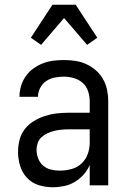

<svg xmlns="http://www.w3.org/2000/svg" viewBox="-20 -781 540 809"><path d="M202 8Q172 8 143 -1Q114 -10 93.5 -32Q73 -54 64.5 -83Q56 -112 56 -141Q56 -167 62.5 -192Q69 -217 84.5 -237Q100 -257 122 -270.5Q144 -284 168.5 -292Q193 -300 218 -303Q243 -306 269 -306H358V-355Q358 -376 351 -397Q344 -418 328 -432Q312 -446 291 -452Q270 -458 249 -458Q229 -458 209.5 -454Q190 -450 174 -439Q158 -428 149 -410Q140 -392 140 -373H62Q62 -396 68.5 -418Q75 -440 88 -459Q101 -478 119.5 -491.5Q138 -505 159 -513.5Q180 -522 203 -525Q226 -528 249 -528Q273 -528 297 -524.5Q321 -521 343 -511Q365 -501 383.5 -485Q402 -469 414 -448Q426 -427 431 -403Q436 -379 436 -355V0H358V-86Q349 -64 332.5 -45.5Q316 -27 295 -14.5Q274 -2 250 3Q226 8 202 8ZM232 -62Q256 -62 280.5 -68.5Q305 -75 323 -91.5Q341 -108 349.5 -131.5Q358 -155 358 -180V-236H269Q254 -236 238.5 -234.5Q223 -233 208.5 -229.5Q194 -226 180 -219.5Q166 -213 155 -203Q144 -193 139 -178.5Q134 -164 134 -149Q134 -131 141 -113Q148 -95 162 -83Q176 -71 194.5 -66.5Q213 -62 232 -62ZM153 -592 110 -622 201 -761H299L390 -622L347 -592L250 -705Z"/></svg>

Font: Iosevka Term SS14
Style: Regular
Weight: 400
Monospace: yes
Designer: Belleve Invis
Foundry: Belleve Invis
Version: Version 24.1.1; ttfautohint (v1.8.4)